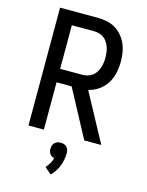

<svg xmlns="http://www.w3.org/2000/svg" viewBox="-142 -820 884 1157"><g transform="rotate(15 300.0 -242.0)"><path d="M85 0V-735H319Q347 -735 375.5 -729.5Q404 -724 428.5 -710Q453 -696 472 -674Q491 -652 502.5 -626Q514 -600 518.5 -571.5Q523 -543 523 -515Q523 -480 515.5 -445Q508 -410 489.5 -380Q471 -350 441.5 -329Q412 -308 377 -300L539 0H433L275 -295H181V0ZM181 -379H319Q335 -379 351.5 -383.5Q368 -388 381 -397.5Q394 -407 403 -421Q412 -435 417.5 -450.5Q423 -466 425 -482.5Q427 -499 427 -515Q427 -531 425 -547.5Q423 -564 417.5 -579.5Q412 -595 403 -609Q394 -623 381 -632.5Q368 -642 351.5 -646.5Q335 -651 319 -651H181ZM290 251 249 215Q262 201 271.5 184.5Q281 168 286 150Q278 149 270.5 144.5Q263 140 258 133Q253 126 251 117.5Q249 109 249 101Q249 91 252 81Q255 71 262.5 63.5Q270 56 280 53Q290 50 300 50Q310 50 320 53Q330 56 337.5 63.5Q345 71 348 81Q351 91 351 101Q351 122 347 142.5Q343 163 335.5 182.5Q328 202 316.5 219.5Q305 237 290 251Z"/></g></svg>

Font: Iosevka Aile Medium
Style: Regular
Weight: 500
Designer: Belleve Invis
Foundry: Belleve Invis
Version: Version 27.3.5; ttfautohint (v1.8.4)